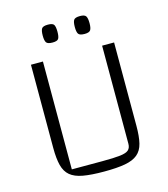

<svg xmlns="http://www.w3.org/2000/svg" viewBox="-120 -898 878 1006"><g transform="rotate(-15 319.5 -395.0)"><path d="M320 15Q250 15 206 7Q162 -1 137.5 -21.5Q113 -42 103.5 -79Q94 -116 94 -173V-625H159V-40H325Q388 -40 421.5 -44Q455 -48 467.5 -59.5Q480 -71 480 -93V-625H545V-173Q545 -115 536 -78.5Q527 -42 502.5 -21.5Q478 -1 434 7Q390 15 320 15ZM408 -708Q381 -708 374 -719Q367 -730 367 -756Q367 -783 374 -794Q381 -805 408 -805Q433 -805 440 -794Q447 -783 447 -756Q447 -730 440 -719Q433 -708 408 -708ZM234 -708Q207 -708 200 -719Q193 -730 193 -756Q193 -783 200 -794Q207 -805 234 -805Q260 -805 266.5 -794Q273 -783 273 -756Q273 -730 266.5 -719Q260 -708 234 -708Z"/></g></svg>

Font: Changa ExtraLight ExtraLight
Style: Regular
Weight: 250
Version: Version 3.002; ttfautohint (v1.8.2)